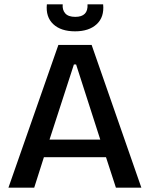

<svg xmlns="http://www.w3.org/2000/svg" viewBox="-20 -868 693 888"><path d="M196.8 -848.1H270Q267.6 -822.3 281.7 -806.2Q295.9 -790 328.1 -790Q388.2 -790 384.8 -848.1H457Q462.9 -789.1 427.2 -756.1Q391.6 -723.1 327.1 -723.1Q261.7 -723.1 226.3 -756.3Q190.9 -789.6 196.8 -848.1ZM19 0 250 -660.2H403.8L633.8 0H516.1L470.2 -141.1H183.1L138.2 0ZM321.8 -569.8 209 -222.2H443.8L332 -569.8Z"/></svg>

Font: Bricolage Grotesque Medium
Style: Regular
Weight: 500
Designer: Mathieu Triay
Foundry: Atelier Triay
Version: Version 1.000;gftools[0.9.30]